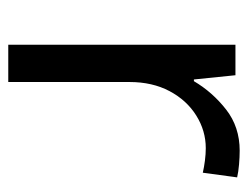

<svg xmlns="http://www.w3.org/2000/svg" viewBox="-86 -500 586 453"><g transform="rotate(90 206.5 -273.0)"><path d="M335 -546Q350 -546 367.5 -544.5Q385 -543 398 -540L387 -459Q374 -462 358.5 -464Q343 -466 329 -466Q288 -466 252 -443.5Q216 -421 194.5 -380.5Q173 -340 173 -286V0H85V-536H157L167 -438H171Q197 -482 238 -514Q279 -546 335 -546Z"/></g></svg>

Font: Noto Sans Old Hungarian
Style: Regular
Weight: 400
Designer: Monotype Design Team
Foundry: Monotype Imaging Inc.
Version: Version 2.005; ttfautohint (v1.8.4.7-5d5b)